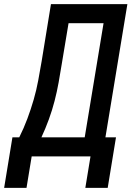

<svg xmlns="http://www.w3.org/2000/svg" viewBox="-51 -755 671 927"><path d="M-31 152 9 -92H42Q64 -136 81 -181.5Q98 -227 111.5 -273.5Q125 -320 133.5 -366.5Q142 -413 150 -459L195 -735H564L458 -92H509L469 152H361L386 0H102L77 152ZM149 -92H358L449 -643H280L247 -445Q240 -401 232 -356.5Q224 -312 212.5 -267.5Q201 -223 185 -179Q169 -135 149 -92Z"/></svg>

Font: Iosevka SmBd Ex Obl
Style: Regular
Weight: 600
Width: 7
Italic angle: -9°
Monospace: yes
Designer: Belleve Invis
Foundry: Belleve Invis
Version: Version 32.5.0; ttfautohint (v1.8.4)